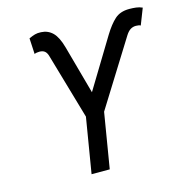

<svg xmlns="http://www.w3.org/2000/svg" viewBox="-108 -840 912 942"><g transform="rotate(-15 348.0 -369.0)"><path d="M242.2 0 288.6 -280.3 191.9 -613.8Q187 -631.3 177 -639.2Q167 -647 150.4 -647Q144 -647 136.5 -645.8Q128.9 -644.5 125 -642.1L120.6 -722.7Q138.7 -731 151.6 -734.6Q164.6 -738.3 182.6 -737.3Q217.3 -735.8 241.2 -712.4Q265.1 -689 280.3 -633.8L348.1 -388.2L500.5 -639.2Q528.8 -685.5 556.4 -710.4Q584 -735.4 629.9 -735.4Q647.9 -735.4 664.6 -733.4Q681.2 -731.4 696.3 -724.6L664.1 -642.1Q661.6 -644.5 654.5 -645.8Q647.5 -647 640.6 -647Q625 -647 612.5 -639.2Q600.1 -631.3 588.9 -613.8L380.9 -280.3L334.5 0Z"/></g></svg>

Font: Inter 16pt
Style: Italic
Weight: 400
Italic angle: -9.3988°
Version: Version 4.001;git-66647c0bb